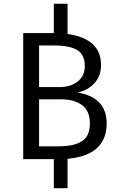

<svg xmlns="http://www.w3.org/2000/svg" viewBox="-20 -843 632 1017"><path d="M544.9 -189Q544.9 -20.5 337.9 -2V153.8H265.1V0H103V-668H257.8H265.1V-823.2H337.9V-663.1Q515.1 -637.7 515.1 -499Q515.1 -439.9 479.7 -401.9Q444.3 -363.8 391.1 -353Q544.9 -327.1 544.9 -189ZM267.1 -602.1H187V-381.8H294.9Q354 -381.8 391.6 -411.4Q429.2 -440.9 429.2 -493.2Q429.2 -553.7 388.9 -577.9Q348.6 -602.1 267.1 -602.1ZM286.1 -67.9Q326.2 -67.9 355.2 -73.2Q384.3 -78.6 408.2 -91.6Q432.1 -104.5 444.1 -128.9Q456.1 -153.3 456.1 -189Q456.1 -255.9 414.3 -286.4Q372.6 -316.9 304.2 -316.9H187V-67.9Z"/></svg>

Font: Fira Sans Book
Style: Regular
Weight: 350
Designer: Carrois Corporate & Edenspiekermann AG
Foundry: Carrois Corporate GbR & Edenspiekermann AG
Version: Version 4.203;PS 004.203;hotconv 1.0.88;makeotf.lib2.5.64775